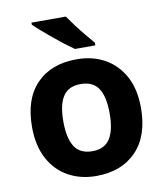

<svg xmlns="http://www.w3.org/2000/svg" viewBox="-86 -837 791 918"><g transform="rotate(-10 309.5 -378.0)"><path d="M574 -274Q574 -138 502.5 -64Q431 10 308 10Q232 10 172.5 -23Q113 -56 79 -119.5Q45 -183 45 -274Q45 -410 116 -483Q187 -556 311 -556Q388 -556 447 -523Q506 -490 540 -427.5Q574 -365 574 -274ZM197 -274Q197 -193 223.5 -151.5Q250 -110 310 -110Q369 -110 395.5 -151.5Q422 -193 422 -274Q422 -355 395.5 -395.5Q369 -436 309 -436Q250 -436 223.5 -395.5Q197 -355 197 -274ZM296 -766Q311 -744 331.5 -716.5Q352 -689 373.5 -663.5Q395 -638 411 -619V-606H312Q293 -619 267.5 -638.5Q242 -658 215.5 -680Q189 -702 166 -722Q143 -742 129 -756V-766Z"/></g></svg>

Font: Noto Sans Duployan
Style: Bold
Weight: 700
Designer: David Corbett
Foundry: David Corbett
Version: Version 3.001